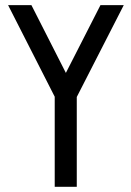

<svg xmlns="http://www.w3.org/2000/svg" viewBox="-20 -720 505 740"><path d="M11.2 0ZM233.9 -439 367.2 -700.2H457L275.9 -346.2V0H190.9V-347.2L11.2 -700.2H101.1Z"/></svg>

Font: Pfennig
Style: Medium
Weight: 500
Version: Version 20120410 ; ttfautohint (v0.8)